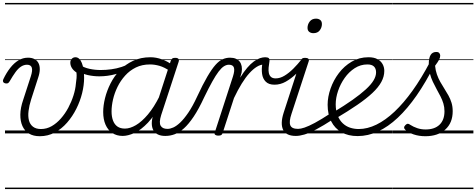

<svg xmlns="http://www.w3.org/2000/svg" viewBox="-34 -909 3245 1308"><path d="M237 19Q193 19 163.5 1Q134 -17 119 -50Q104 -83 104.5 -128.5Q105 -174 124 -229L176 -389Q189 -429 182.5 -448.5Q176 -468 150 -468Q129 -468 109.5 -455.5Q90 -443 71.5 -417.5Q53 -392 31 -354Q26 -346 20.5 -342.5Q15 -339 3 -341Q-10 -344 -13 -352.5Q-16 -361 -11 -370Q10 -414 36 -447Q62 -480 92 -498Q122 -516 157 -516Q182 -516 200 -507Q218 -498 227.5 -480.5Q237 -463 237 -437.5Q237 -412 226 -380L178 -231Q165 -190 160.5 -153.5Q156 -117 163 -89.5Q170 -62 190.5 -46Q211 -30 245 -30Q284 -30 318 -49.5Q352 -69 381 -102Q410 -135 431.5 -175.5Q453 -216 466.5 -258.5Q480 -301 483 -339Q486 -358 487.5 -377Q489 -396 487 -415Q465 -430 455 -447Q445 -464 445 -482Q445 -498 455 -508.5Q465 -519 480 -519Q494 -519 505 -509Q516 -499 523.5 -480Q531 -461 535 -435.5Q539 -410 539 -379Q539 -329 525.5 -274.5Q512 -220 486 -168Q460 -116 423 -73.5Q386 -31 339 -6Q292 19 237 19ZM0 369H604V379H0ZM0 -20H604V0H0ZM0 -505H604V-500H0ZM0 -889H604V-879H0Z M643 -389Q603 -389 564.5 -397.5Q526 -406 489 -429Q484 -432 484 -440Q484 -448 487.5 -456Q491 -464 498 -467.5Q505 -471 512 -466Q539 -448 576 -440Q613 -432 652 -432Q688 -432 724.5 -437Q761 -442 794.5 -453Q828 -464 856 -479Q866 -485 871 -479Q876 -473 875 -463.5Q874 -454 865 -449Q810 -419 754 -404Q698 -389 643 -389ZM604 369V379ZM604 -20V0ZM604 -505V-500ZM604 -889V-879Z M802 17Q761 17 731 -3Q701 -23 685 -59.5Q669 -96 669 -146Q669 -190 681.5 -240.5Q694 -291 719 -340.5Q744 -390 782 -430Q820 -470 872.5 -494.5Q925 -519 991 -519Q1029 -519 1068.5 -505Q1108 -491 1139 -467L1127 -423Q1086 -451 1052.5 -460.5Q1019 -470 988 -470Q934 -470 892 -449.5Q850 -429 818.5 -394Q787 -359 766.5 -317Q746 -275 736 -231.5Q726 -188 726 -150Q726 -114 736 -87.5Q746 -61 766 -47Q786 -33 817 -33Q852 -33 892 -56.5Q932 -80 973.5 -129Q1015 -178 1053 -254L1066 -214Q1022 -124 974 -73.5Q926 -23 881.5 -3Q837 17 802 17ZM1091 17Q1062 17 1041.5 7Q1021 -3 1010.5 -22.5Q1000 -42 1000 -69Q1000 -96 1011 -130L1129 -494Q1133 -506 1139.5 -510.5Q1146 -515 1159 -515Q1177 -515 1182 -507.5Q1187 -500 1183 -488L1064 -125Q1048 -74 1060.5 -52.5Q1073 -31 1106 -31Q1115 -31 1119 -23.5Q1123 -16 1121.5 -7Q1120 2 1112.5 9.5Q1105 17 1091 17ZM604 369H1239V379H604ZM604 -20H1239V0H604ZM604 -505H1239V-500H604ZM604 -889H1239V-879H604Z M1093 17Q1084 17 1080 9.5Q1076 2 1078.5 -7Q1081 -16 1088.5 -23.5Q1096 -31 1108 -31Q1125 -31 1146.5 -40.5Q1168 -50 1193.5 -74Q1219 -98 1248.5 -141Q1278 -184 1309 -251Q1348 -335 1378.5 -387Q1409 -439 1434 -467Q1459 -495 1483 -505.5Q1507 -516 1533 -516Q1543 -516 1546 -509Q1549 -502 1546.5 -492.5Q1544 -483 1538.5 -475.5Q1533 -468 1525 -468Q1508 -468 1491 -457Q1474 -446 1455 -421Q1436 -396 1412 -353Q1388 -310 1357 -246Q1320 -166 1285.5 -114.5Q1251 -63 1219 -34.5Q1187 -6 1156 5.5Q1125 17 1093 17ZM1239 369H1339V379H1239ZM1239 -20H1339V0H1239ZM1239 -505H1339V-500H1239ZM1239 -889H1339V-879H1239Z M1452 15Q1441 15 1433 10Q1425 5 1429 -6L1553 -388Q1566 -429 1559.5 -448.5Q1553 -468 1526 -468Q1516 -468 1512 -475.5Q1508 -483 1509 -492.5Q1510 -502 1516.5 -509Q1523 -516 1533 -516Q1556 -516 1572.5 -509Q1589 -502 1599 -489Q1609 -476 1612.5 -457.5Q1616 -439 1612 -415L1602 -380Q1627 -420 1650 -447Q1673 -474 1695 -490Q1717 -506 1736.5 -512.5Q1756 -519 1772 -519Q1783 -519 1787.5 -511.5Q1792 -504 1790.5 -494Q1789 -484 1781.5 -476.5Q1774 -469 1761 -469Q1740 -469 1715.5 -454Q1691 -439 1665 -410.5Q1639 -382 1612.5 -339Q1586 -296 1560 -241L1483 -4Q1480 6 1474 10.5Q1468 15 1452 15ZM1339 369H1781V379H1339ZM1339 -20H1781V0H1339ZM1339 -505H1781V-500H1339ZM1339 -889H1781V-879H1339Z M1836 -332Q1797 -332 1776.5 -352.5Q1756 -373 1751.5 -405.5Q1747 -438 1753 -474L1769 -519Q1788 -519 1795.5 -514Q1803 -509 1802 -494Q1798 -470 1796 -449Q1794 -428 1797.5 -411.5Q1801 -395 1812 -385Q1823 -375 1844 -375Q1874 -375 1904.5 -393.5Q1935 -412 1964.5 -441.5Q1994 -471 2021 -505Q2026 -512 2035 -508Q2044 -504 2049.5 -494.5Q2055 -485 2047 -476Q2017 -438 1983 -405.5Q1949 -373 1912.5 -352.5Q1876 -332 1836 -332ZM1781 369H1804V379H1781ZM1781 -20H1804V0H1781ZM1781 -505H1804V-500H1781ZM1781 -889H1804V-879H1781Z M1981 17Q1949 17 1927.5 7Q1906 -3 1895.5 -23.5Q1885 -44 1885.5 -73Q1886 -102 1898 -140L2013 -494Q2018 -506 2024.5 -510.5Q2031 -515 2044 -515Q2060 -515 2066.5 -509Q2073 -503 2069 -491L1952 -134Q1934 -81 1943.5 -56Q1953 -31 1996 -31Q2006 -31 2010 -23.5Q2014 -16 2012.5 -7Q2011 2 2003 9.5Q1995 17 1981 17ZM2101 -683Q2084 -683 2072.5 -692Q2061 -701 2061 -719Q2061 -743 2076 -762.5Q2091 -782 2119 -782Q2136 -782 2147.5 -773Q2159 -764 2159 -745Q2159 -722 2144.5 -702.5Q2130 -683 2101 -683ZM1803 369H2128V379H1803ZM1803 -20H2128V0H1803ZM1803 -505H2128V-500H1803ZM1803 -889H2128V-879H1803Z M1982 17Q1971 17 1966.5 9.5Q1962 2 1963.5 -7Q1965 -16 1973.5 -23.5Q1982 -31 1997 -31Q2014 -31 2041 -40Q2068 -49 2111 -72Q2154 -95 2218 -137Q2227 -143 2234 -140Q2241 -137 2245 -129Q2249 -121 2247.5 -112Q2246 -103 2238 -98Q2167 -52 2119.5 -27Q2072 -2 2039.5 7.5Q2007 17 1982 17ZM2128 369V379ZM2128 -20V0ZM2128 -505V-500ZM2128 -889V-879Z M2237 -144Q2313 -190 2367.5 -228.5Q2422 -267 2458 -300Q2494 -333 2511 -361.5Q2528 -390 2528 -416Q2528 -442 2513.5 -456Q2499 -470 2469 -470Q2422 -470 2382.5 -444.5Q2343 -419 2314 -378Q2285 -337 2269 -289.5Q2253 -242 2253 -199Q2253 -154 2266 -122Q2279 -90 2300.5 -69.5Q2322 -49 2350 -39.5Q2378 -30 2410 -30Q2420 -30 2424.5 -22.5Q2429 -15 2427 -5.5Q2425 4 2418.5 11Q2412 18 2402 18Q2338 18 2292.5 -8Q2247 -34 2222.5 -82Q2198 -130 2198 -195Q2198 -249 2218 -306Q2238 -363 2274.5 -411Q2311 -459 2362 -489Q2413 -519 2476 -519Q2514 -519 2537.5 -506Q2561 -493 2572.5 -472Q2584 -451 2584 -426Q2584 -388 2564 -351Q2544 -314 2503 -275.5Q2462 -237 2400 -194.5Q2338 -152 2254 -102ZM2128 369H2616V379H2128ZM2128 -20H2616V0H2128ZM2128 -505H2616V-500H2128ZM2128 -889H2616V-879H2128Z M2403 18Q2390 18 2385 11Q2380 4 2381.5 -5.5Q2383 -15 2390.5 -22.5Q2398 -30 2410 -30Q2469 -30 2530.5 -60Q2592 -90 2654 -148.5Q2716 -207 2776.5 -291.5Q2837 -376 2895 -486Q2900 -495 2909 -494Q2918 -493 2924.5 -485Q2931 -477 2925 -464Q2867 -349 2804.5 -259Q2742 -169 2676 -107Q2610 -45 2541.5 -13.5Q2473 18 2403 18ZM2615 369H2640V379H2615ZM2615 -20H2640V0H2615ZM2615 -505H2640V-500H2615ZM2615 -889H2640V-879H2615Z M2864 19Q2820 19 2783.5 6.5Q2747 -6 2727 -25Q2719 -32 2719 -40Q2719 -48 2728 -57Q2737 -66 2744 -66Q2751 -66 2762 -58Q2782 -45 2808.5 -36Q2835 -27 2865 -27Q2927 -27 2960.5 -59.5Q2994 -92 2994 -151Q2994 -179 2986.5 -204Q2979 -229 2966.5 -253Q2954 -277 2940.5 -301.5Q2927 -326 2914.5 -352.5Q2902 -379 2894.5 -408.5Q2887 -438 2887 -473Q2887 -514 2899.5 -534.5Q2912 -555 2938 -555Q2953 -555 2959 -547Q2965 -539 2965 -530Q2965 -517 2957.5 -502.5Q2950 -488 2930 -461Q2933 -429 2942.5 -402Q2952 -375 2965.5 -351Q2979 -327 2993.5 -304.5Q3008 -282 3021 -258.5Q3034 -235 3042 -209Q3050 -183 3050 -151Q3050 -72 2999.5 -26.5Q2949 19 2864 19ZM2641 369H3191V379H2641ZM2641 -20H3191V0H2641ZM2641 -505H3191V-500H2641ZM2641 -889H3191V-879H2641Z"/></svg>

Font: Playwrite HR Guides
Style: Regular
Weight: 400
Designer: Veronika Burian, José Scaglione
Foundry: TypeTogether
Version: Version 1.003